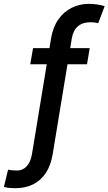

<svg xmlns="http://www.w3.org/2000/svg" viewBox="-79 -780 567 1004"><path d="M390.1 -528.3 376 -443.8H273.9L196.3 27.3Q186.5 85.4 160.4 124.8Q134.3 164.1 94 184.1Q53.7 204.1 1.5 204.1Q-14.6 204.1 -28.8 202.9Q-43 201.7 -58.6 197.3L-36.6 106.9Q-28.8 109.4 -13.2 110.6Q2.4 111.8 9.8 111.8Q40 111.8 60.5 89.4Q81.1 66.9 87.9 27.3L165.5 -443.8H79.1L93.8 -528.3H179.7L188 -579.1Q197.8 -637.7 225.8 -678Q253.9 -718.3 295.4 -739Q336.9 -759.8 386.7 -759.8Q408.2 -759.8 431.2 -756.3Q454.1 -752.9 468.3 -747.6L434.6 -658.7Q427.2 -660.6 417.2 -662.1Q407.2 -663.6 392.6 -663.6Q353.5 -663.6 328.6 -642.6Q303.7 -621.6 296.4 -579.1L288.1 -528.3Z"/></svg>

Font: Inter 17pt Medium
Style: Italic
Weight: 500
Italic angle: -9.3988°
Version: Version 4.001;git-66647c0bb